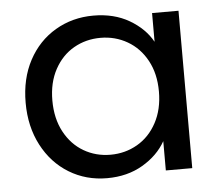

<svg xmlns="http://www.w3.org/2000/svg" viewBox="-45 -607 766 666"><g transform="rotate(-5 338.0 -274.0)"><path d="M43 -276Q43 -360 77 -423.5Q111 -487 170.5 -522Q230 -557 303 -557Q375 -557 428 -526Q481 -495 507 -448V-548H599V0H507V-102Q480 -54 426.5 -22.5Q373 9 302 9Q229 9 170 -27Q111 -63 77 -128Q43 -193 43 -276ZM507 -275Q507 -337 482 -383Q457 -429 414.5 -453.5Q372 -478 321 -478Q270 -478 228 -454Q186 -430 161 -384Q136 -338 136 -276Q136 -213 161 -166.5Q186 -120 228 -95.5Q270 -71 321 -71Q372 -71 414.5 -95.5Q457 -120 482 -166.5Q507 -213 507 -275Z"/></g></svg>

Font: MSTAGE
Style: Regular
Weight: 400
Designer: Ninad Kale (Devanagari), Jonny Pinhorn (Latin)
Foundry: Indian Type Foundry
Version: 4.004